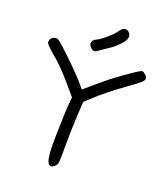

<svg xmlns="http://www.w3.org/2000/svg" viewBox="-160 -1006 968 1120"><g transform="rotate(20 324.0 -446.5)"><path d="M255.4 -191.4Q256.8 -260.7 259.3 -318.8Q262.2 -377 263.7 -388.7Q263.7 -388.7 266.6 -416.5Q245.1 -441.9 202.1 -492.2Q170.4 -528.8 140.1 -559.1Q109.9 -589.8 83.5 -611.3Q60.5 -630.4 44.4 -646.5Q28.3 -662.1 26.9 -667.5Q25.9 -671.9 25.9 -676.3Q25.9 -689.5 36.6 -699.2Q47.9 -709.5 62 -709.5Q66.4 -709.5 71.3 -708.5Q78.6 -707 115.2 -673.8Q151.9 -640.6 192.4 -600.6Q219.7 -573.7 243.7 -548.3Q268.1 -523.4 281.7 -506.8Q289.1 -497.6 304.7 -479Q323.2 -495.1 360.8 -527.3Q391.1 -553.2 412.6 -570.8Q433.6 -588.4 460 -607.9Q474.6 -618.7 491.7 -630.9Q508.8 -643.6 531.2 -659.2Q548.3 -671.4 563.5 -681.2Q569.3 -685.1 575.2 -688.5Q595.2 -700.7 599.1 -700.7Q607.9 -700.7 621.1 -688.5Q634.3 -676.3 634.3 -668Q634.3 -655.8 620.6 -642.6Q606.9 -629.4 552.2 -590.3Q492.7 -547.9 450.2 -513.7Q407.7 -480 368.7 -443.4Q357.9 -434.1 337.4 -414.6Q335.4 -385.3 332 -326.2Q330.1 -289.6 328.6 -232.4Q327.1 -174.8 327.1 -130.9Q327.1 -130.9 327.1 -89.8Q326.7 -72.8 326.7 -61Q326.2 -32.7 323.2 -25.9Q320.8 -18.6 314.5 -11.7Q301.3 1.5 291.5 2.9Q290 3.4 288.1 3.4Q280.8 3.4 275.4 -2.4Q263.2 -14.6 259.3 -47.4Q254.9 -80.1 254.4 -114.7Q254.4 -137.7 254.9 -158.7Q255.4 -179.2 255.4 -191.4ZM272.5 -727.1Q260.7 -738.8 260.7 -751Q260.7 -754.4 261.7 -758.3Q266.1 -774.4 288.6 -783.7Q306.6 -791.5 342.8 -823.2Q379.4 -855 390.6 -873.5Q396 -881.3 403.3 -888.2Q410.6 -895 416 -896.5Q420.4 -897.5 424.3 -897.5Q437.5 -897.5 448.2 -886.7Q458 -876 458 -861.8Q458 -856.9 457 -852.1Q453.6 -835.9 426.8 -807.6Q399.4 -779.3 369.1 -759.8Q354.5 -751 340.3 -740.7Q325.7 -731 319.8 -726.1Q306.2 -714.8 294.9 -714.8Q284.2 -714.8 272.5 -727.1Z"/></g></svg>

Font: Casuwalt
Style: Regular
Weight: 400
Designer: Walter E Stewart
Version: 0.1